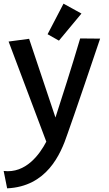

<svg xmlns="http://www.w3.org/2000/svg" viewBox="-24 -705 593 1049"><path d="M414 -495C366 -332 310 -159 279 -63L135 -493L23 -478L229 69C193 138 117 244 -4 229L15 324C231 314 307 140 345 26C345 26 386 -87 523 -494ZM323 -685 236 -518 298 -483 421 -631Z"/></svg>

Font: McLaren
Style: Regular
Weight: 400
Designer: Astigmatic (AOETI)
Foundry: Astigmatic (AOETI)
Version: Version 1.000